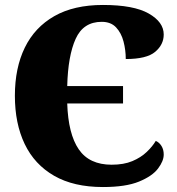

<svg xmlns="http://www.w3.org/2000/svg" viewBox="-20 -744 715 774"><path d="M395 10Q277 10 198 -35.5Q119 -81 79.5 -163.5Q40 -246 40 -358Q40 -470 80 -552Q120 -634 199 -679Q278 -724 395 -724Q519 -724 579.5 -689.5Q640 -655 640 -605Q640 -564 605.5 -535Q571 -506 487 -506Q487 -542 478 -576.5Q469 -611 448 -633.5Q427 -656 390 -656Q316 -656 285 -587.5Q254 -519 251 -397H476V-327H251Q255 -204 297.5 -142Q340 -80 430 -80Q479 -80 513.5 -94.5Q548 -109 571.5 -131.5Q595 -154 608 -176Q622 -170 631 -155.5Q640 -141 640 -121Q640 -95 617 -64.5Q594 -34 540.5 -12Q487 10 395 10Z"/></svg>

Font: Noto Serif Black
Style: Regular
Weight: 900
Designer: Monotype Design Team
Foundry: Monotype Imaging Inc.
Version: Version 2.014; ttfautohint (v1.8.4.7-5d5b)